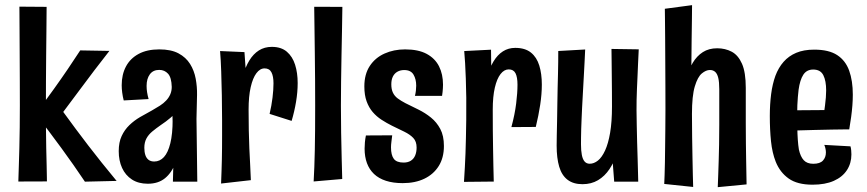

<svg xmlns="http://www.w3.org/2000/svg" viewBox="-20 -721 3441 762"><path d="M317 0Q272.8 -66 223.8 -133Q174.8 -200 121.2 -269Q163.8 -325.8 194.1 -368.1Q224.4 -410.4 249 -446.7Q273.6 -483 298.4 -521L414.2 -519Q382.8 -479 354.3 -441.6Q325.8 -404.2 296.5 -364.5Q267.2 -324.8 231 -276.8Q279.8 -209.4 330.2 -143.7Q380.6 -78 442.8 -3ZM52.8 -0.6Q52.8 -0.6 53.3 -17.9Q53.8 -35.2 54.8 -65Q55.8 -94.8 56.8 -133.4Q57.8 -172 58.3 -215.4Q58.8 -258.8 58.8 -302.4Q58.8 -346 58.6 -398.3Q58.4 -450.6 58.1 -502.8Q57.8 -555 57.6 -598.5Q57.4 -642 57.2 -668.3Q57 -694.6 57 -694.6L165 -693.8Q165 -693.8 164.8 -667.4Q164.6 -641 164.2 -597.4Q163.8 -553.8 163.2 -501.7Q162.6 -449.6 162.4 -397.5Q162.2 -345.4 162.2 -302Q162.2 -258.6 162.4 -215.3Q162.6 -172 163.5 -133.4Q164.4 -94.8 165.1 -65.2Q165.8 -35.6 166 -18.3Q166.2 -1 166.2 -1Z M666.2 0 668.6 -96.2 661.6 -376.2Q660.6 -413.6 646.8 -428.6Q633 -443.6 612 -443.6Q587.6 -443.6 574.7 -426.1Q561.8 -408.6 561.8 -380Q561.8 -367.6 563.8 -354.7Q565.8 -341.8 569.8 -327.8L471 -322.4Q467 -338.2 465 -353.6Q463 -369 463 -382.8Q463 -425.2 479.9 -457.1Q496.8 -489 530.1 -507Q563.4 -525 612.2 -525Q659 -525 688.5 -509.2Q718 -493.4 734.4 -467.1Q750.8 -440.8 756.7 -408.6Q762.6 -376.4 762 -344L759.8 -249.2L763 0ZM566.6 8.2Q529.4 8.2 503.6 -8.6Q477.8 -25.4 464.5 -54.5Q451.2 -83.6 451.2 -121.2Q451.2 -156.2 462.8 -181.1Q474.4 -206 493.5 -224.4Q512.6 -242.8 536.1 -256.5Q559.6 -270.2 583.2 -282.8Q600.2 -292.4 614.7 -301.7Q629.2 -311 639.7 -322.3Q650.2 -333.6 655.9 -346.9Q661.6 -360.2 661.6 -376.2L709 -352.4Q706 -318.6 691.6 -294.8Q677.2 -271 657.7 -254.4Q638.2 -237.8 618 -224.6Q599.6 -211.8 584.5 -199.3Q569.4 -186.8 561.1 -171.3Q552.8 -155.8 552.8 -134.4Q552.8 -117.8 556.9 -105.5Q561 -93.2 569.7 -86.6Q578.4 -80 592 -80Q614.4 -80 630.6 -97.6Q646.8 -115.2 656 -152.4Q665.2 -189.6 665.2 -246.2L705 -300.2Q705 -230.8 698.8 -174.2Q692.6 -117.6 677.2 -76.6Q661.8 -35.6 634.9 -13.7Q608 8.2 566.6 8.2Z M1050 -269Q1057.8 -302.2 1061.6 -333.7Q1065.4 -365.2 1065.4 -390.2Q1065.4 -418.4 1057.3 -434Q1049.2 -449.6 1030 -449.6Q1012 -449.6 997.6 -430.5Q983.2 -411.4 974.9 -374.9Q966.6 -338.4 966.6 -286L922.8 -243.4Q923.2 -293.6 928.3 -338.1Q933.4 -382.6 943.5 -418.7Q953.6 -454.8 969.5 -480.9Q985.4 -507 1007.6 -521Q1029.8 -535 1058.8 -535Q1096 -535 1118.5 -515.7Q1141 -496.4 1151.2 -464Q1161.4 -431.6 1161.4 -391.4Q1161.4 -355.4 1154.9 -316.7Q1148.4 -278 1137.4 -241.2ZM857.4 7.4Q858.4 -18.6 859.2 -41.7Q860 -64.8 860.5 -87Q861 -109.2 861.2 -133Q861.4 -156.8 861.4 -184.3Q861.4 -211.8 861.4 -245.4Q861.4 -293.6 860.4 -343Q859.4 -392.4 857.9 -437.9Q856.4 -483.4 853.4 -518.4L950.2 -514.2Q952.2 -487.4 954.3 -455.7Q956.4 -424 959.6 -383.2Q962.8 -342.4 966.6 -286Q966.6 -241.4 967.4 -203.5Q968.2 -165.6 969.6 -132.2Q971 -98.8 972.8 -67.7Q974.6 -36.6 975.6 -6Z M1224.8 -0.8Q1226.4 -28.6 1227.5 -58.9Q1228.6 -89.2 1229.4 -125.1Q1230.2 -161 1230.5 -204.7Q1230.8 -248.4 1230.8 -302.4Q1230.8 -348.6 1230.5 -402.7Q1230.2 -456.8 1229.4 -511.1Q1228.6 -565.4 1228.1 -612.8Q1227.6 -660.2 1227 -694L1338.8 -693.8Q1338.4 -649 1337.3 -599.4Q1336.2 -549.8 1335.3 -498.6Q1334.4 -447.4 1333.7 -397.5Q1333 -347.6 1333 -301.6Q1333 -249.2 1333.9 -194Q1334.8 -138.8 1336.1 -90.7Q1337.4 -42.6 1338.2 -10.6Z M1578.2 5.8Q1540.2 5.8 1511.6 -3.5Q1483 -12.8 1464.3 -30.6Q1445.6 -48.4 1436.3 -73.7Q1427 -99 1427 -131Q1427 -143.2 1428.2 -156.3Q1429.4 -169.4 1432.2 -183.4L1536.6 -184Q1535 -170.6 1533.4 -158.3Q1531.8 -146 1531.8 -136.2Q1531.8 -105.6 1542.9 -90.7Q1554 -75.8 1581.6 -75.8Q1599 -75.8 1610.6 -83.2Q1622.2 -90.6 1627.8 -104.2Q1633.4 -117.8 1633.4 -135.4Q1633.4 -159.6 1620.2 -173.5Q1607 -187.4 1584.6 -198.3Q1562.2 -209.2 1535.4 -222.2Q1514.2 -232.8 1494.3 -245.7Q1474.4 -258.6 1459.2 -276.3Q1444 -294 1435 -318.8Q1426 -343.6 1426 -378Q1426 -426.4 1447.5 -459.1Q1469 -491.8 1505.9 -508.4Q1542.8 -525 1587.8 -525Q1640.4 -525 1673.5 -507.1Q1706.6 -489.2 1722.4 -457.8Q1738.2 -426.4 1738.2 -384.8Q1738.2 -378.2 1737.7 -370.8Q1737.2 -363.4 1736.5 -356Q1735.8 -348.6 1734.4 -340.4H1626.8Q1629.4 -350.8 1630.6 -361.2Q1631.8 -371.6 1631.8 -381Q1631.8 -406.8 1621.1 -424.9Q1610.4 -443 1584.2 -443Q1568.8 -443 1557.1 -436.3Q1545.4 -429.6 1539.2 -417.1Q1533 -404.6 1533 -386.2Q1533 -366.8 1539.4 -353.3Q1545.8 -339.8 1558.4 -330.4Q1571 -321 1589 -311.6Q1614.2 -299.2 1640.9 -286Q1667.6 -272.8 1690.3 -254.5Q1713 -236.2 1727.4 -209.2Q1741.8 -182.2 1741.8 -141.6Q1741.8 -95 1721.3 -62.2Q1700.8 -29.4 1664.3 -11.8Q1627.8 5.8 1578.2 5.8Z M2009.6 -216.6Q2023.2 -267 2028.5 -310Q2033.8 -353 2033.8 -384.6Q2033.8 -415 2025.9 -430.3Q2018 -445.6 1999 -445.6Q1981 -445.6 1966.6 -427.2Q1952.2 -408.8 1943.9 -373.3Q1935.6 -337.8 1935.6 -286L1891.8 -243.4Q1892.2 -293 1897.3 -336.9Q1902.4 -380.8 1912.8 -416.2Q1923.2 -451.6 1938.8 -477.5Q1954.4 -503.4 1976 -517.2Q1997.6 -531 2024.8 -531Q2064 -531 2087.1 -512.4Q2110.2 -493.8 2120.3 -460.9Q2130.4 -428 2130.4 -385.4Q2130.4 -347.8 2123.9 -304.9Q2117.4 -262 2106.4 -217.2ZM1821.4 0.8Q1823.4 -30.8 1824.9 -57.4Q1826.4 -84 1827.4 -111.7Q1828.4 -139.4 1829.1 -171.7Q1829.8 -204 1830.4 -245.4Q1831 -292.6 1830.5 -333.5Q1830 -374.4 1828.7 -408.8Q1827.4 -443.2 1825.9 -470.4Q1824.4 -497.6 1822.4 -518.4L1928.8 -523.8Q1929.4 -497 1929.5 -463Q1929.6 -429 1931.3 -385.7Q1933 -342.4 1935.6 -286Q1935.6 -241.4 1935.9 -202.5Q1936.2 -163.6 1936.9 -129.2Q1937.6 -94.8 1938.1 -62.9Q1938.6 -31 1939.6 -0.4Z M2291.8 10Q2255.4 10 2232.4 -7.6Q2209.4 -25.2 2199.3 -59.5Q2189.2 -93.8 2189.2 -142.8Q2189.2 -157.4 2189.7 -182.4Q2190.2 -207.4 2190.9 -240.5Q2191.6 -273.6 2192 -311Q2192.4 -343.2 2193.1 -372.1Q2193.8 -401 2194.5 -426.6Q2195.2 -452.2 2195.4 -475.3Q2195.6 -498.4 2195.6 -518.6L2302.4 -524.6Q2301.4 -499.6 2300 -474.3Q2298.6 -449 2297.2 -421.8Q2295.8 -394.6 2294 -363.5Q2292.2 -332.4 2290.2 -293.8Q2289.2 -270.6 2288.2 -249.3Q2287.2 -228 2286.7 -209.6Q2286.2 -191.2 2286 -175.5Q2285.8 -159.8 2285.8 -148.2Q2285.8 -123.2 2289.2 -105.9Q2292.6 -88.6 2300.2 -79.9Q2307.8 -71.2 2320.4 -71.2Q2337.4 -71.2 2353.1 -83.8Q2368.8 -96.4 2381.4 -123.7Q2394 -151 2401.4 -194.1Q2408.8 -237.2 2408.8 -297.8L2453.8 -301.8Q2453.2 -250.6 2447.4 -203.7Q2441.6 -156.8 2429.9 -117.8Q2418.2 -78.8 2399.1 -50.2Q2380 -21.6 2353.3 -5.8Q2326.6 10 2291.8 10ZM2417.6 0 2409.2 -109.2Q2409.4 -158.6 2409.1 -205.3Q2408.8 -252 2408.8 -297.8Q2408.8 -325 2408.6 -356.2Q2408.4 -387.4 2408 -418.3Q2407.6 -449.2 2407.4 -477.3Q2407.2 -505.4 2406.8 -526.8L2515 -525.2Q2513.4 -495.6 2512.3 -468.6Q2511.2 -441.6 2510.1 -416.7Q2509 -391.8 2507.9 -368.5Q2506.8 -345.2 2506.5 -323.9Q2506.2 -302.6 2506.2 -282.8Q2506.6 -256.6 2507.1 -223.9Q2507.6 -191.2 2508.6 -156.7Q2509.6 -122.2 2510.6 -91Q2511.6 -59.8 2512.1 -36Q2512.6 -12.2 2513 0Z M2616.2 9Q2616.8 -4.8 2617.6 -26.1Q2618.4 -47.4 2618.9 -75.5Q2619.4 -103.6 2619.7 -137.2Q2620 -170.8 2620.5 -208.2Q2621 -245.6 2621 -286Q2621 -327 2620.8 -376.4Q2620.6 -425.8 2620.3 -476.5Q2620 -527.2 2619.8 -571.4Q2619.6 -615.6 2619.1 -646.4Q2618.6 -677.2 2618.6 -686.2L2726.6 -700.6Q2726.6 -682.6 2726.1 -646.1Q2725.6 -609.6 2724.9 -562Q2724.2 -514.4 2723.9 -462.2Q2723.6 -410 2724.3 -359.7Q2725 -309.4 2726.2 -268.8Q2726.2 -221.4 2726.9 -177Q2727.6 -132.6 2728.3 -94.5Q2729 -56.4 2729.7 -26.7Q2730.4 3 2731 21ZM2943 10.8 2828.6 21.8Q2829.6 -2.4 2830.5 -28Q2831.4 -53.6 2832.3 -82.9Q2833.2 -112.2 2833.9 -147.4Q2834.6 -182.6 2834.6 -226.6Q2834.6 -243.8 2834.6 -265.9Q2834.6 -288 2834.6 -313.7Q2834.6 -339.4 2834.6 -366.8Q2834.6 -395.2 2830.6 -411.8Q2826.6 -428.4 2818.3 -435.8Q2810 -443.2 2797.2 -443.2Q2782 -443.2 2765.4 -429.5Q2748.8 -415.8 2737.5 -378Q2726.2 -340.2 2726.2 -268.8L2685.2 -220.6Q2685.2 -273.2 2689.4 -319.9Q2693.6 -366.6 2703.2 -405.3Q2712.8 -444 2729.2 -471.5Q2745.6 -499 2769.5 -514.2Q2793.4 -529.4 2826.2 -529.4Q2858.4 -529.4 2884.1 -515.7Q2909.8 -502 2924.8 -468Q2939.8 -434 2939.8 -372.4Q2939.8 -346.8 2939.8 -326.9Q2939.8 -307 2939.8 -290.9Q2939.8 -274.8 2939.8 -260.6Q2939.8 -246.4 2939.8 -231.8Q2939.8 -185.8 2940.3 -151.4Q2940.8 -117 2941.2 -90Q2941.6 -63 2942.1 -38.9Q2942.6 -14.8 2943 10.8Z M3204.8 12Q3144.6 12 3110.1 -12.4Q3075.6 -36.8 3058.6 -79.2Q3044.6 -114.6 3039.9 -160.5Q3035.2 -206.4 3035.2 -260.6Q3035.2 -307 3040.4 -347.2Q3045.6 -387.4 3057.4 -420.2Q3069.6 -452.6 3089.9 -475.7Q3110.2 -498.8 3140 -511.4Q3169.8 -524 3211.6 -524Q3269.6 -524 3302.7 -502.3Q3335.8 -480.6 3350.2 -440.5Q3364.6 -400.4 3364.6 -345.4Q3364.6 -324.6 3362.9 -302.4Q3361.2 -280.2 3358 -256.7Q3354.8 -233.2 3350.4 -207.4L3249.8 -269.2Q3252.2 -286.6 3254.3 -302.6Q3256.4 -318.6 3257.6 -333.9Q3258.8 -349.2 3258.8 -362.2Q3258.8 -400.4 3247.5 -422.7Q3236.2 -445 3207.4 -445Q3181.6 -445 3168.2 -424.5Q3154.8 -404 3149.4 -364.8Q3147.8 -351.6 3146.5 -336.1Q3145.2 -320.6 3144.5 -304Q3143.8 -287.4 3143.8 -269.8Q3143.8 -240.2 3144.3 -214Q3144.8 -187.8 3146.3 -166.1Q3147.8 -144.4 3150.6 -127.4Q3156.8 -99.4 3169.9 -85.2Q3183 -71 3207.6 -71Q3234.4 -71 3246.1 -83.8Q3257.8 -96.6 3257.8 -116Q3257.8 -122.8 3256.2 -130.6Q3254.6 -138.4 3251.4 -146L3355.4 -140.2Q3357.4 -132.6 3358.2 -124.3Q3359 -116 3359 -108Q3359 -73.2 3341.3 -45.9Q3323.6 -18.6 3289.3 -3.3Q3255 12 3204.8 12ZM3068.2 -199.8 3065.4 -282.8 3333 -284.8 3350.4 -207.4Q3350.4 -207.4 3331.3 -207.4Q3312.2 -207.4 3281 -206.7Q3249.8 -206 3212.2 -205.2Q3174.6 -204.4 3136.8 -203.1Q3099 -201.8 3068.2 -199.8Z"/></svg>

Font: Truculenta
Style: Regular
Weight: 400
Designer: Ivan Castro, Eva Sanz & Omnibus-Type Team
Foundry: Omnibus-Type
Version: Version 1.002